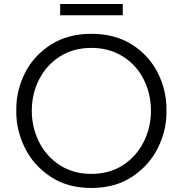

<svg xmlns="http://www.w3.org/2000/svg" viewBox="-20 -917 907 954"><path d="M61 -358V-376Q61 -469 104.5 -555Q148 -641 232.5 -695Q317 -749 434 -749Q552 -749 636.5 -695Q721 -641 764 -555Q807 -469 807 -376V-357Q807 -268 764.5 -182Q722 -96 637.5 -39.5Q553 17 434 17Q315 17 230.5 -39.5Q146 -96 103.5 -182.5Q61 -269 61 -358ZM730 -366Q730 -451 694 -522.5Q658 -594 590.5 -636.5Q523 -679 434 -679Q345 -679 278 -636.5Q211 -594 174.5 -522.5Q138 -451 138 -366Q138 -284 174 -212Q210 -140 277 -96.5Q344 -53 434 -53Q524 -53 591 -96.5Q658 -140 694 -212Q730 -284 730 -366ZM279 -897H590V-841H279Z"/></svg>

Font: Sora-SIA Light
Style: Regular
Weight: 300
Designer: Jonathan Barnbrook, Julián Moncada
Foundry: Barnbrook Fonts
Version: Version 2.000